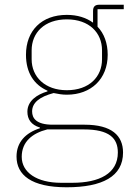

<svg xmlns="http://www.w3.org/2000/svg" viewBox="-20 -581 567 813"><path d="M501 65C501 -7 453 -53 338 -53H203C133 -53 116 -81 116 -109C116 -146 147 -171 207 -187C227 -183 243 -180 263 -180C366 -180 436 -247 436 -349C436 -398 421 -439 393 -468V-542H504V-561H401C382 -561 374 -553 374 -534V-485C345 -506 308 -518 263 -518C156 -518 90 -451 90 -349C90 -273 124 -222 181 -197V-194C137 -181 96 -154 96 -108C96 -76 112 -52 149 -41V-38C87 -18 50 22 50 82C50 160 113 212 262 212C414 212 501 166 501 65ZM479 65C479 154 400 193 287 193H238C136 193 72 149 72 83C72 19 117 -17 180 -33H335C443 -33 479 4 479 65ZM263 -199C170 -199 114 -256 114 -330V-368C114 -442 168 -499 263 -499C358 -499 412 -442 412 -368V-330C412 -256 358 -199 263 -199Z"/></svg>

Font: IBM Plex Devanagari Thin
Style: Regular
Weight: 100
Designer: Mike Abbink, Paul van der Laan, Pieter van Rosmalen, Erin McLaughlin
Foundry: Bold Monday
Version: Version 1.0